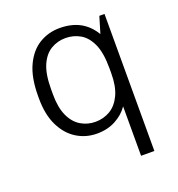

<svg xmlns="http://www.w3.org/2000/svg" viewBox="-128 -626 842 910"><g transform="rotate(-20 293.0 -170.5)"><path d="M429 180V-69Q405 -34 364 -12Q323 10 270 10Q214 10 168 -18.5Q122 -47 94.5 -103Q67 -159 67 -241V-252Q67 -346 95 -405.5Q123 -465 169.5 -493Q216 -521 272 -521Q331 -521 374 -498Q417 -475 445 -428L470 -511H496V180ZM282 -45Q323 -45 356.5 -65Q390 -85 410 -127.5Q430 -170 430 -236V-262Q430 -340 409.5 -384.5Q389 -429 355.5 -448Q322 -467 282 -467Q242 -467 208.5 -447Q175 -427 155.5 -382.5Q136 -338 136 -262V-236Q136 -170 155.5 -127.5Q175 -85 208.5 -65Q242 -45 282 -45Z"/></g></svg>

Font: Chivo ExtraLight
Style: Regular
Weight: 250
Designer: Hector Gatti
Foundry: Omnibus-Type
Version: Version 2.002